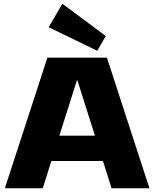

<svg xmlns="http://www.w3.org/2000/svg" viewBox="-20 -1009 827 1029"><path d="M234 -700H553L781 0H578L395 -578H392L209 0H6ZM217 -282H570V-146H217ZM547 -816 501 -737 241 -863 314 -989Z"/></svg>

Font: Pathway Extreme 28pt ExtraBold
Style: Regular
Weight: 800
Designer: Eduardo Rodriguez Tunni
Foundry: Eduardo Rodriguez Tunni
Version: Version 1.001;gftools[0.9.26]